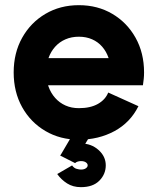

<svg xmlns="http://www.w3.org/2000/svg" viewBox="-20 -541 625 761"><path d="M85.5 -310.5V-203.1H406.2L508.4 -310.5ZM408.9 -174.2Q397.9 -146.2 368.2 -129.2Q338.5 -112.3 292.6 -112.3Q263.3 -112.3 239.6 -122.9Q215.8 -133.5 198.7 -152.8Q181.5 -172.1 172.3 -197.8Q163.1 -223.5 163.1 -253.9Q163.1 -285.1 172.3 -311Q181.5 -336.9 198.7 -355.9Q215.8 -374.9 239.7 -385.2Q263.6 -395.5 292.6 -395.5Q321.6 -395.5 345 -385.2Q368.5 -374.9 385 -355.9Q401.6 -336.9 410.4 -311Q419.1 -285.1 419.1 -253.9Q419.1 -240.1 414.6 -227.4Q410.1 -214.6 406.2 -203.1H546.5Q548.3 -215.5 549.7 -228.2Q551 -240.9 551 -253.9Q551 -331.2 517.3 -391.4Q483.6 -451.6 425.3 -486Q367 -520.5 292.6 -520.5Q218.4 -520.5 160 -486Q101.6 -451.6 67.9 -391.4Q34.2 -331.2 34.2 -253.9Q34.2 -176.6 67.7 -116.4Q101.3 -56.2 159.8 -21.8Q218.4 12.7 292.6 12.7Q370.6 12.7 433.5 -21.2Q496.4 -55.2 528.7 -120.1ZM206.8 148.8Q222.8 171.3 246 186Q269.2 200.8 300.8 200.8Q348.5 200.8 373.9 175Q399.2 149.3 399.2 114.3Q399.2 79 370.5 53.4Q341.8 27.7 300.8 27.7Q269.8 27.7 250.3 42.5Q230.8 57.2 218.5 75.2L277.6 105.5Q281.7 101.3 288.1 99.4Q294.4 97.5 300.8 97.5Q313.1 97.5 320.3 102.5Q327.5 107.5 327.5 114.3Q327.5 121 320.3 126Q313.1 131.1 300.8 131.1Q294.4 131.1 283.9 128.3Q273.4 125.5 265.7 114.7ZM263.4 0 218.9 75.7 277.6 105.5 279.9 92.3 335.3 0Z"/></svg>

Font: Giphurs SC
Style: Regular
Weight: 400
Version: Version 0.920